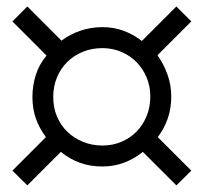

<svg xmlns="http://www.w3.org/2000/svg" viewBox="-20 -725 626 590"><path d="M441.9 -428.2Q441.9 -459.5 430.7 -486.6Q419.4 -513.7 399.9 -533.7Q380.4 -553.7 353.3 -565.4Q326.2 -577.1 294.9 -577.1Q262.2 -577.1 234.6 -565.9Q207 -554.7 186.8 -534.7Q166.5 -514.6 155 -487.1Q143.6 -459.5 143.6 -426.8Q143.6 -394.5 155 -367.2Q166.5 -339.8 187 -320.1Q207.5 -300.3 235.1 -289.1Q262.7 -277.8 294.9 -277.8Q326.7 -277.8 353.8 -289.6Q380.9 -301.3 400.4 -321.5Q419.9 -341.8 430.9 -369.1Q441.9 -396.5 441.9 -428.2ZM522 -155.3 418.9 -258.3Q391.6 -236.3 360.6 -224.9Q329.6 -213.4 294.9 -213.4Q257.3 -213.4 226.1 -224.6Q194.8 -235.8 167 -258.3L64 -155.3L18.1 -200.7L121.1 -303.7Q100.6 -331.1 90.1 -361.3Q79.6 -391.6 79.6 -426.8Q79.6 -461.9 90.1 -494.9Q100.6 -527.8 123 -554.2L18.1 -659.2L64 -705.1L168.9 -600.1Q195.8 -620.1 227.8 -630.9Q259.8 -641.6 294.9 -641.6Q329.6 -641.6 359.9 -630.4Q390.1 -619.1 416 -599.1L522 -705.1L567.9 -659.2L463.9 -555.2Q482.9 -528.8 494.6 -496.1Q506.3 -463.4 506.3 -428.2Q506.3 -358.4 464.8 -303.7L567.9 -200.7Z"/></svg>

Font: Andika New Basic
Style: Regular
Weight: 400
Designer: Victor Gaultney, Annie Olsen, Julie Remington, Don Collingsworth, Eric Hays
Foundry: SIL International
Version: Version 5.500; ttfautohint (v1.8.3)